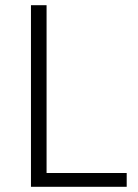

<svg xmlns="http://www.w3.org/2000/svg" viewBox="-20 -718 531 738"><path d="M99 0V-698H159V-53H467V0Z"/></svg>

Font: IBM Plex Sans KR Light
Style: Regular
Weight: 300
Designer: Mike Abbink; Paul van der Laan; Pieter van Rosmalen; Wujin Sim; Chorong Kim; Dohee Lee;
Foundry: Sandoll Inc.
Version: Version 1.001